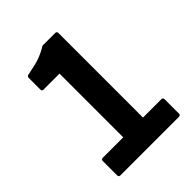

<svg xmlns="http://www.w3.org/2000/svg" viewBox="-193 -756 873 873"><g transform="rotate(-45 243.5 -319.5)"><path d="M56.2 -89.8Q56.2 -93.8 59.1 -96.4Q62 -99.1 65.9 -99.1H198.2V-508.8H94.7Q85.4 -508.8 85.4 -518.1V-595.2Q85.4 -598.6 87.4 -601.3Q89.4 -604 92.8 -605Q119.1 -610.4 139.6 -615Q160.2 -619.6 175.3 -625Q190.4 -630.4 204.8 -637.5Q219.2 -644.5 233.4 -653.3H315.9Q319.8 -653.3 322.5 -650.6Q325.2 -647.9 325.2 -644V-99.1H443.8Q447.8 -99.1 450.7 -96.4Q453.6 -93.8 453.6 -89.8V4.9Q453.6 8.8 450.7 11.5Q447.8 14.2 443.8 14.2H65.9Q62 14.2 59.1 11.5Q56.2 8.8 56.2 4.9Z"/></g></svg>

Font: Pyidaungsu ZawDecode
Style: Bold
Weight: 700
Designer: Sun Tun
Foundry: Your Own Font Foundry
Version: Version 2.50